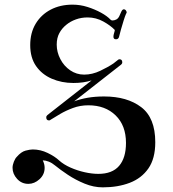

<svg xmlns="http://www.w3.org/2000/svg" viewBox="-20 -798 743 826"><path d="M648 -186Q648 -116 618.5 -73.5Q589 -31 538 -11.5Q487 8 422 8Q383 8 344 -8Q305 -24 272 -46Q239 -68 217 -86Q204 -97 190 -102.5Q176 -108 165 -108H164Q172 -92 172 -76Q172 -47 150 -27Q128 -7 102 -7Q73 -7 53.5 -28.5Q34 -50 34 -76Q34 -88 39.5 -102Q45 -116 52 -123Q71 -145 90 -150Q109 -155 121 -155Q154 -155 185 -140Q216 -125 234 -108Q254 -90 283.5 -77Q313 -64 344.5 -57Q376 -50 403 -50Q463 -50 492.5 -84.5Q522 -119 522 -183Q522 -258 477.5 -301.5Q433 -345 360 -345Q325 -345 294 -333.5Q263 -322 238.5 -307.5Q214 -293 198 -283Q195 -280 191 -280Q179 -280 179 -293Q179 -299 184 -303L374 -452Q339 -441 296 -441Q245 -441 202.5 -459.5Q160 -478 135 -514Q110 -550 110 -604Q110 -657 133.5 -696Q157 -735 198 -756.5Q239 -778 292 -778Q325 -778 356.5 -768Q388 -758 414.5 -743.5Q441 -729 456 -713Q459 -710 464 -710Q472 -710 480 -714Q488 -718 493 -728Q496 -734 501 -746Q506 -758 513 -758Q518 -758 521.5 -753.5Q525 -749 525 -744Q525 -743 524 -741.5Q523 -740 522 -738Q518 -729 512 -710Q506 -691 500.5 -671.5Q495 -652 492 -639Q489 -629 479 -629Q468 -629 468 -640Q468 -647 470.5 -654.5Q473 -662 474 -669Q456 -688 424.5 -705.5Q393 -723 357 -723Q330 -723 306.5 -714.5Q283 -706 266 -692Q247 -677 235.5 -656Q224 -635 224 -606Q224 -574 239.5 -544Q255 -514 282 -495.5Q309 -477 342 -477Q377 -477 411.5 -493.5Q446 -510 468 -525L487 -540Q490 -543 494 -543Q506 -543 506 -530Q506 -524 501 -520L299 -362Q326 -372 357.5 -377.5Q389 -383 428 -383Q527 -383 587.5 -337Q648 -291 648 -186Z"/></svg>

Font: Ponomar
Style: Regular
Weight: 400
Version: Version 1.301; ttfautohint (v1.8.4.7-5d5b)